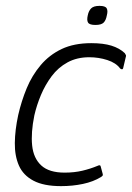

<svg xmlns="http://www.w3.org/2000/svg" viewBox="-20 -629 449 654"><path d="M188 5Q129 5 94 -13.5Q59 -32 44.5 -65Q30 -98 30.5 -142Q31 -186 42 -237Q53 -285 71 -328.5Q89 -372 118.5 -407Q148 -442 190 -462Q232 -482 291 -482Q332 -482 359.5 -473.5Q387 -465 405 -448Q408 -443 409 -441Q410 -439 408 -433L400 -399Q399 -393 395.5 -393Q392 -393 389 -396Q375 -415 345.5 -424.5Q316 -434 284 -434Q242 -434 210 -416.5Q178 -399 156 -369.5Q134 -340 119.5 -305.5Q105 -271 97 -236Q85 -177 89.5 -133.5Q94 -90 120.5 -65.5Q147 -41 200 -41Q233 -41 260.5 -47.5Q288 -54 312 -64Q322 -69 323 -62L330 -36Q331 -32 329 -30Q327 -28 324 -26Q298 -10 262.5 -2.5Q227 5 188 5ZM344 -577Q341 -560 333 -552Q325 -544 305 -544Q285 -544 280 -552Q275 -560 279 -577Q282 -592 290.5 -600.5Q299 -609 319 -609Q339 -609 343.5 -600.5Q348 -592 344 -577Z"/></svg>

Font: Glory Thin Light
Style: Italic
Weight: 300
Italic angle: -12°
Version: Version 1.011